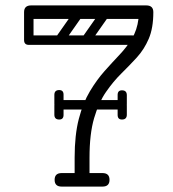

<svg xmlns="http://www.w3.org/2000/svg" viewBox="-20 -690 640 710"><path d="M256 -5V-107Q256 -191 271.5 -250.5Q287 -310 312.5 -352.5Q338 -395 366.5 -427Q395 -459 422 -487.5Q449 -516 468 -547.5Q487 -579 492 -620H95Q69 -620 69 -645Q69 -670 95 -670H521Q547 -670 547 -645Q547 -586 530 -546.5Q513 -507 486 -477.5Q459 -448 429 -418.5Q399 -389 372 -350Q345 -311 328 -253Q311 -195 311 -107V-5ZM208 0Q182 0 182 -25Q182 -50 208 -50H359Q385 -50 385 -25Q385 0 359 0ZM208 -542Q208 -524 190 -524H87Q69 -524 69 -542Q69 -559 88 -559H191Q208 -559 208 -542ZM87 -524Q69 -524 69 -542V-645Q69 -663 87 -663Q104 -663 104 -644V-541Q104 -524 87 -524ZM434 -302Q434 -285 417 -285H213Q196 -285 196 -302Q196 -320 212 -320H416Q434 -320 434 -302ZM431 -248Q415 -248 415 -265V-299Q415 -308 419 -312Q423 -316 432 -316Q442 -316 446 -312Q449 -309 449 -300V-266Q449 -248 431 -248ZM431 -356Q449 -356 449 -338V-304Q449 -295 446 -292Q442 -288 432 -288Q423 -288 419 -292Q415 -296 415 -305V-339Q415 -356 431 -356ZM215 -265Q215 -248 199 -248Q181 -248 181 -266V-300Q181 -309 184 -312Q188 -316 198 -316Q207 -316 211 -312Q215 -308 215 -299ZM181 -339Q181 -357 199 -357Q215 -357 215 -340V-306Q215 -297 211 -293Q207 -289 198 -289Q188 -289 184 -293Q181 -296 181 -305ZM289 -530Q276 -540 285 -553L351 -647Q360 -661 376 -650Q389 -640 380 -627L314 -533Q310 -528 303.5 -526.5Q297 -525 289 -530ZM191 -530Q178 -540 187 -553L253 -647Q262 -661 278 -650Q291 -640 282 -627L216 -533Q212 -528 205.5 -526.5Q199 -525 191 -530ZM487 -637Q487 -620 470 -620H138Q121 -620 121 -637Q121 -655 137 -655H469Q487 -655 487 -637ZM487 -541Q487 -524 470 -524H138Q121 -524 121 -541Q121 -559 137 -559H469Q487 -559 487 -541Z"/></svg>

Font: Agu Display Uzo
Style: Regular
Weight: 400
Version: Version 1.103